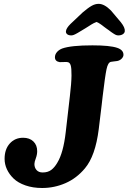

<svg xmlns="http://www.w3.org/2000/svg" viewBox="-20 -941 656 978"><path d="M414.1 -796.4Q366.2 -766.6 355.5 -763.2Q349.1 -760.7 342.8 -760.7Q329.6 -760.7 322.3 -766.6Q314.9 -772.5 315.9 -782.2Q317.4 -797.4 338.9 -818.8L401.4 -877.9Q429.7 -901.9 447.3 -911.6Q464.8 -921.4 482.4 -921.4Q511.7 -921.4 545.4 -887.2L595.7 -827.6Q617.7 -799.8 615.7 -782.2Q614.7 -772.5 605.5 -766.6Q596.2 -760.7 583 -760.7Q580.6 -760.7 578.1 -761Q575.7 -761.2 573 -762.2Q570.3 -763.2 568.1 -764.2Q565.9 -765.1 562.5 -767.3Q559.1 -769.5 556.6 -771Q554.2 -772.5 549.3 -775.9Q544.4 -779.3 541.5 -781.5Q538.6 -783.7 532 -788.6Q525.4 -793.5 521 -796.4Q516.6 -799.3 509.5 -804.9Q502.4 -810.5 498.8 -813.2Q495.1 -815.9 490 -819.3Q484.9 -822.8 480.5 -825.2Q476.1 -827.6 471.7 -829.1Q465.3 -827.1 458 -823.2Q450.7 -819.3 446.3 -816.7Q441.9 -814 430.4 -806.6Q418.9 -799.3 414.1 -796.4ZM314.9 -268.6 335.9 -450.7Q343.8 -517.1 344.2 -555.9Q344.7 -594.7 339.8 -609.1Q335 -623.5 324.2 -624.5Q319.3 -626 305.2 -625Q291 -624 284.2 -624.5Q259.8 -628.4 259.8 -649.4Q259.8 -663.1 269.5 -675Q279.3 -687 296.4 -693.8Q341.3 -710 451.2 -710Q540 -710 577.1 -697.3Q608.9 -686.5 608.9 -662.1Q608.9 -653.3 602.8 -645.5Q596.7 -637.7 587.9 -633.8Q583 -631.3 576.4 -630.1Q569.8 -628.9 560.5 -628.2Q551.3 -627.4 544.9 -626Q529.8 -623 522.5 -587.9Q515.1 -552.7 502.9 -450.2Q500 -422.4 498 -407.2L482.9 -282.7Q465.8 -146.5 412.6 -83.5Q370.1 -32.7 313.5 -8.1Q256.8 16.6 194.8 16.6Q147.5 16.6 109.6 3.4Q71.8 -9.8 49.3 -31.5Q26.9 -53.2 15.1 -78.9Q3.4 -104.5 3.4 -131.8Q3.4 -180.7 29.8 -210Q56.2 -239.3 97.7 -239.3Q130.4 -239.3 149.9 -220.7Q169.4 -202.1 169.4 -170.9Q169.4 -153.3 162.4 -134.5Q155.3 -115.7 155.3 -105.5Q155.3 -86.9 166.3 -74.7Q177.2 -62.5 197.3 -62.5Q223.6 -62.5 241 -75.4Q258.3 -88.4 272 -112.3Q302.7 -162.1 314.9 -268.6Z"/></svg>

Font: Cooper*
Style: Bold Italic
Weight: 700
Italic angle: -7°
Designer: Owen Earl
Foundry: indestructible type*
Version: Version 0.001